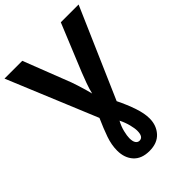

<svg xmlns="http://www.w3.org/2000/svg" viewBox="-270 -832 1191 1191"><g transform="rotate(-45 325.0 -237.0)"><path d="M319 240Q250 240 214 200Q178 160 178 96Q178 46 196.5 -7Q215 -60 244 -125L0 -714H156L277 -403Q282 -388 290.5 -363Q299 -338 306.5 -311Q314 -284 319 -264Q326 -295 340.5 -335Q355 -375 366 -402L494 -714H650L393 -123Q424 -60 443 -3.5Q462 53 462 97Q462 158 425 199Q388 240 319 240ZM320 151Q354 151 354 97Q354 76 345.5 42.5Q337 9 320 -25Q302 8 294 41.5Q286 75 286 95Q286 124 295.5 137.5Q305 151 320 151Z"/></g></svg>

Font: Noto Sans
Style: Bold
Weight: 700
Designer: Monotype Design Team
Foundry: Monotype Imaging Inc.
Version: Version 2.000;GOOG;noto-source:20170915:90ef993387c0; ttfaut